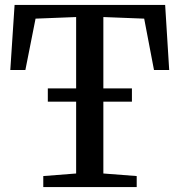

<svg xmlns="http://www.w3.org/2000/svg" viewBox="-20 -763 732 783"><path d="M290.5 -55.5V-693.5L125 -687L83.5 -477.5H22L39.5 -743H653.5L670 -477.5H608L568 -687L401.5 -693.5V-55.5L537.5 -45V0H156.5V-45ZM518 -402.5V-348.5H175V-402.5Z"/></svg>

Font: Merriweather 36pt
Style: Regular
Weight: 400
Designer: Eben Sorkin
Foundry: Eben Sorkin
Version: Version 2.100